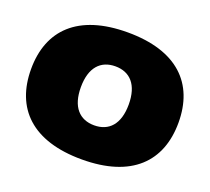

<svg xmlns="http://www.w3.org/2000/svg" viewBox="-133 -943 1242 1138"><g transform="rotate(20 488.0 -374.5)"><path d="M488 26C802 26 953 -129 953 -375C953 -620 802 -775 488 -775C174 -775 23 -620 23 -375C23 -129 174 26 488 26ZM488 -189C396 -189 337 -250 337 -375C337 -500 396 -561 488 -561C580 -561 639 -500 639 -375C639 -250 580 -189 488 -189Z"/></g></svg>

Font: Mattone Black
Style: Regular
Weight: 900
Width: 6
Designer: Nunzio Mazzaferro
Foundry: Collletttivo
Version: Version 2.000;Glyphs 3.2 (3217)